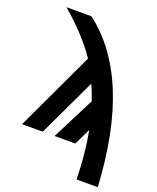

<svg xmlns="http://www.w3.org/2000/svg" viewBox="-167 -830 919 1124"><g transform="rotate(20 293.0 -268.0)"><path d="M38.6 0 270 -492.7Q190.4 -610.8 48.8 -732.4H204.1Q544.9 -473.1 581.1 195.3H449.2Q445.8 37.6 419.9 -103L370.1 0H241.2L376 -265.6Q357.9 -319.8 337.9 -360.8L167.5 0Z"/></g></svg>

Font: Consola Mono
Style: Bold
Weight: 700
Monospace: yes
Designer: Wojciech Kalinowski "wmk69" (wmk69@o2.pl)
Foundry: Wojciech Kalinowski "wmk69" (wmk69@o2.pl)
Version: Version 2.1.0